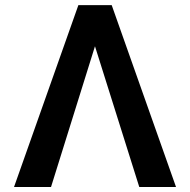

<svg xmlns="http://www.w3.org/2000/svg" viewBox="-20 -748 761 768"><path d="M537.1 0 359.9 -563 184.1 0H36.1L293.5 -727.5H426.8L684.1 0Z"/></svg>

Font: Inter Display SemiBold
Style: Regular
Weight: 600
Designer: Rasmus Andersson
Foundry: rsms
Version: Version 4.001;git-9221beed3